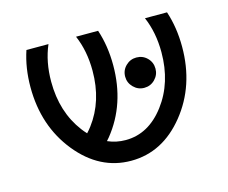

<svg xmlns="http://www.w3.org/2000/svg" viewBox="-73 -548 781 657"><g transform="rotate(-15 317.5 -219.5)"><path d="M253.9 -76.7Q283.7 -63.5 317.4 -63.5Q398.4 -63.5 455.6 -139.2Q512.7 -214.8 512.7 -322.3Q512.7 -392.6 488.3 -449.2H566.4Q585.9 -390.6 585.9 -322.3Q585.9 -184.6 507.3 -87.4Q428.7 9.8 317.4 9.8Q206.1 9.8 127.4 -87.4Q48.8 -184.6 48.8 -322.3Q48.8 -390.6 68.4 -449.2H146.5Q122.1 -392.6 122.1 -322.3Q122.1 -214.8 179.2 -139.2Q187 -128.9 195.3 -120.1Q203.6 -128.9 211.4 -139.2Q268.6 -214.8 268.6 -322.3Q268.6 -392.6 244.1 -449.2H322.3Q341.8 -390.6 341.8 -322.3Q341.8 -184.6 263.2 -87.4Q258.8 -82 253.9 -76.7ZM424.8 -219.7Q402.8 -219.7 387 -235.6Q371.1 -251.5 371.1 -273.4Q371.1 -295.9 387 -311.5Q402.8 -327.1 424.8 -327.1Q447.3 -327.1 462.9 -311.5Q478.5 -295.9 478.5 -273.4Q478.5 -251.5 462.9 -235.6Q447.3 -219.7 424.8 -219.7Z"/></g></svg>

Font: Catrinity
Style: Regular
Weight: 400
Designer: Alexander Lange
Foundry: High-Logic / Made with FontCreator
Version: Version 2.090;May 20, 2024;FontCreator 15.0.0.2974 64-bit